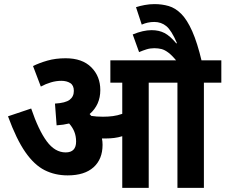

<svg xmlns="http://www.w3.org/2000/svg" viewBox="-20 -916 1099 936"><path d="M480 -210Q480 -140 436 -100.5Q392 -61 310 -61Q248 -61 197.5 -86.5Q147 -112 103.5 -174.5Q60 -237 19 -349L132 -387Q168 -281 208 -227Q248 -173 300 -173Q351 -173 351 -226Q351 -252 342.5 -273.5Q334 -295 317 -314Q289 -307 256 -305L248 -411Q299 -414 319.5 -429.5Q340 -445 340 -473Q340 -500 322.5 -511Q305 -522 279 -522Q254 -522 228.5 -514.5Q203 -507 179 -494L141 -594Q171 -609 211 -620.5Q251 -632 300 -632Q381 -632 425 -588Q469 -544 469 -477Q469 -405 417 -360Q421 -356 425 -351Q438 -349 451.5 -348Q465 -347 482 -347Q508 -347 530.5 -350Q553 -353 576 -361V-513H518V-622H1059V-513H974V0H845V-513H705V0H576V-252Q557 -246 537 -243.5Q517 -241 497 -241Q487 -241 477 -241Q480 -226 480 -210ZM844 -615Q820 -645 801.5 -659Q783 -673 767 -677Q751 -681 732 -681Q712 -681 694.5 -675.5Q677 -670 658 -662L627 -748Q678 -769 719 -769Q755 -769 782 -755Q809 -741 839 -705H843Q816 -768 791 -788.5Q766 -809 732 -809Q700 -809 671 -796L643 -881Q661 -887 685 -891.5Q709 -896 733 -896Q770 -896 802.5 -886.5Q835 -877 863.5 -848.5Q892 -820 917 -764Q942 -708 964 -615Z"/></svg>

Font: Noto Sans Devanagari UI SemiCondensed
Style: Bold
Weight: 700
Width: 4
Designer: Jelle Bosma - Monotype Design Team
Foundry: Monotype Imaging Inc.
Version: Version 2.004; ttfautohint (v1.8.4.7-5d5b)